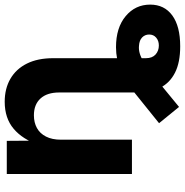

<svg xmlns="http://www.w3.org/2000/svg" viewBox="-5 -573 782 812"><g transform="rotate(-90 386.0 -167.0)"><path d="M596.2 204.1Q527.8 204.1 484.6 182.1Q441.4 160.2 421.1 119.9Q400.9 79.6 400.9 26.4V-105.5H545.9V59.1Q545.9 85.9 561.5 99.9Q577.1 113.8 599.6 113.8Q619.6 113.8 632.8 102.5Q646 91.3 646 72.8Q646 55.2 633.8 43.2Q621.6 31.2 598.1 29.8Q583 28.3 567.1 32.7Q551.3 37.1 532 48.3Q512.7 59.6 485.4 79.6L339.8 199.2L271 114.7L411.6 1.5Q447.8 -28.3 494.6 -47.9Q541.5 -67.4 592.3 -67.4Q674.8 -67.4 723.6 -26.6Q772.5 14.2 772.5 77.1Q772.5 137.2 726.6 170.7Q680.7 204.1 596.2 204.1ZM201.2 -299.8V0H56.2V-529.3H196.3L197.3 -394H179.7Q202.6 -462.4 247.3 -500.2Q292 -538.1 361.8 -538.1Q417.5 -538.1 459 -513.9Q500.5 -489.7 523.2 -444.1Q545.9 -398.4 545.9 -333.5V0H400.9V-307.6Q400.9 -358.9 375.5 -386.7Q350.1 -414.6 304.2 -414.6Q273.9 -414.6 250.7 -401.9Q227.5 -389.2 214.4 -363.5Q201.2 -337.9 201.2 -299.8Z"/></g></svg>

Font: Inter 24pt
Style: Bold
Weight: 700
Designer: Rasmus Andersson
Foundry: rsms
Version: Version 4.001;git-66647c0bb